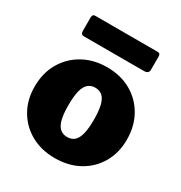

<svg xmlns="http://www.w3.org/2000/svg" viewBox="-175 -869 950 1006"><g transform="rotate(30 300.0 -366.0)"><path d="M299 10Q217 10 154.5 -25Q92 -60 56.5 -121.5Q21 -183 21 -262Q21 -346 58 -408.5Q95 -471 158 -505.5Q221 -540 300 -540Q384 -540 446.5 -504Q509 -468 544 -405.5Q579 -343 579 -262Q579 -183 543.5 -121.5Q508 -60 445 -25Q382 10 299 10ZM300 -118Q327 -118 344 -133.5Q361 -149 369 -182Q377 -215 377 -266Q377 -319 369 -352Q361 -385 344 -400.5Q327 -416 300 -416Q274 -416 256.5 -400.5Q239 -385 231 -352Q223 -319 223 -266Q223 -214 231 -181.5Q239 -149 256.5 -133.5Q274 -118 300 -118ZM505 -724V-643Q505 -619 476 -619H116Q103 -619 98.5 -624.5Q94 -630 94 -641V-722Q94 -742 110 -742H489Q505 -742 505 -724Z"/></g></svg>

Font: Libre Franklin Black
Style: Regular
Weight: 900
Designer: Pablo Impallari, Rodrigo Fuenzalida, Nhung Nguyen
Foundry: Impallari Type
Version: Version 3.000